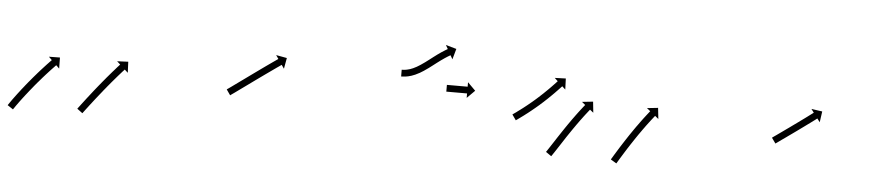

<svg xmlns="http://www.w3.org/2000/svg" viewBox="-72 -437 2587 567"><g transform="rotate(5 1221.5 -153.5)"><path d="M-40.9 -17.7C-41.3 -17 -41.8 -16.4 -42.2 -15.8L-25.5 -4.7C-25.1 -5.4 -24.7 -6 -24.3 -6.6L-24.3 -6.6L-24.3 -6.6C-23.1 -8.3 -22 -10 -20.8 -11.6C-20.8 -11.6 -20.9 -11.6 -20.9 -11.6C-20.9 -11.6 -20.9 -11.6 -20.9 -11.6C-19.1 -14.1 -17.3 -16.6 -15.6 -19.2C-15.6 -19.2 -15.6 -19.2 -15.6 -19.1C-15.6 -19.1 -15.6 -19.1 -15.6 -19.1C-13.3 -22.3 -11 -25.5 -8.7 -28.7L-8.7 -28.7L-8.7 -28.7C-5.9 -32.4 -3.2 -36.1 -0.4 -39.8L-0.4 -39.8L-0.4 -39.8C2.7 -43.8 5.8 -47.9 9 -52L9 -52L9 -51.9C12.4 -56.3 15.8 -60.6 19.2 -64.9L19.2 -64.8L19.2 -64.8C22.7 -69.2 26.3 -73.6 29.9 -78L29.9 -78L29.8 -78C33.5 -82.3 37.1 -86.6 40.7 -91L40.7 -91L40.7 -90.9C44.3 -95.1 47.9 -99.3 51.5 -103.4L51.4 -103.4L51.4 -103.4C54.8 -107.2 58.2 -111.1 61.6 -114.9L61.6 -114.9L61.6 -114.9C64.7 -118.3 67.8 -121.7 70.9 -125.1L70.9 -125.1L70.9 -125.1C73.5 -127.9 76.2 -130.8 78.8 -133.6L78.8 -133.6L78.8 -133.6C80.9 -135.8 82.9 -138 85 -140.1L85 -140.1L85 -140.1C86.3 -141.5 87.7 -142.9 89 -144.3L89 -144.3L89 -144.3C89.5 -144.8 90 -145.3 90.5 -145.8L99.9 -136.6L99.4 -169.4L66.7 -168.9L76.1 -159.7C75.6 -159.2 75.1 -158.7 74.7 -158.2L74.7 -158.2L74.7 -158.2C73.3 -156.8 71.9 -155.4 70.6 -154L70.6 -154L70.6 -154C68.4 -151.7 66.4 -149.5 64.3 -147.3L64.3 -147.3L64.2 -147.3C61.5 -144.4 58.9 -141.5 56.2 -138.6L56.2 -138.6L56.2 -138.6C53 -135.2 49.9 -131.7 46.8 -128.3L46.7 -128.2L46.7 -128.2C43.3 -124.3 39.8 -120.5 36.4 -116.6L36.4 -116.5L36.4 -116.5C32.7 -112.3 29.1 -108.1 25.5 -103.9L25.5 -103.9L25.5 -103.9C21.8 -99.5 18.1 -95.1 14.5 -90.7L14.4 -90.7L14.4 -90.7C10.8 -86.3 7.2 -81.8 3.6 -77.4L3.6 -77.4L3.6 -77.3C0.1 -73 -3.4 -68.7 -6.8 -64.3L-6.8 -64.3L-6.8 -64.2C-10 -60.1 -13.2 -56 -16.3 -51.9L-16.3 -51.8L-16.4 -51.8C-19.2 -48.1 -22 -44.3 -24.8 -40.5L-24.8 -40.5L-24.8 -40.5C-27.2 -37.3 -29.5 -34 -31.9 -30.8C-31.9 -30.8 -31.9 -30.8 -31.9 -30.7C-31.9 -30.7 -31.9 -30.7 -31.9 -30.7C-33.7 -28.2 -35.5 -25.6 -37.3 -23C-37.3 -23 -37.3 -23 -37.3 -23C-37.3 -22.9 -37.3 -22.9 -37.3 -22.9C-38.5 -21.2 -39.7 -19.5 -40.9 -17.7L-40.9 -17.7ZM164.8 -24.9C164.4 -24.3 164 -23.8 163.6 -23.3L179.6 -11.3C180 -11.8 180.4 -12.3 180.8 -12.9C181.9 -14.4 183.1 -15.9 184.2 -17.4C186 -19.8 187.7 -22.1 189.5 -24.5L189.5 -24.5L189.5 -24.5C191.8 -27.5 194.1 -30.6 196.5 -33.6L196.5 -33.6L196.4 -33.6C199.2 -37.2 202 -40.8 204.7 -44.3L204.7 -44.3L204.7 -44.3C207.8 -48.3 210.9 -52.3 214 -56.3L214 -56.3L214 -56.3C217.4 -60.5 220.7 -64.8 224.1 -69L224.1 -69L224.1 -69C227.5 -73.4 231 -77.7 234.6 -82.1L234.5 -82.1L234.5 -82.1C238.1 -86.4 241.6 -90.8 245.2 -95.1L245.1 -95.1L245.1 -95.1C248.6 -99.3 252.1 -103.4 255.6 -107.6L255.5 -107.6L255.5 -107.6C258.8 -111.5 262.1 -115.4 265.4 -119.2L265.4 -119.2L265.4 -119.2C268.4 -122.7 271.3 -126.1 274.3 -129.6L274.3 -129.6L274.3 -129.6C276.9 -132.5 279.4 -135.4 282 -138.3L282 -138.3L282 -138.3C284 -140.5 285.9 -142.7 287.9 -145L287.9 -145L287.9 -144.9C289.2 -146.4 290.5 -147.8 291.8 -149.2L291.8 -149.2L291.8 -149.2C292.2 -149.7 292.7 -150.2 293.2 -150.7L302.9 -141.9L301.4 -174.6L268.6 -173.1L278.4 -164.2C277.9 -163.7 277.4 -163.2 277 -162.7L277 -162.7L277 -162.7C275.7 -161.2 274.4 -159.8 273.1 -158.3L273 -158.3L273 -158.3C271 -156.1 269 -153.8 267 -151.6L267 -151.5L267 -151.5C264.4 -148.6 261.8 -145.7 259.3 -142.7L259.3 -142.7L259.2 -142.7C256.2 -139.2 253.2 -135.7 250.2 -132.2L250.2 -132.2L250.2 -132.2C246.9 -128.3 243.5 -124.4 240.2 -120.5L240.2 -120.5L240.2 -120.4C236.7 -116.2 233.2 -112 229.7 -107.8L229.7 -107.8L229.7 -107.8C226.1 -103.4 222.6 -99.1 219 -94.7L219 -94.7L219 -94.7C215.4 -90.3 211.9 -85.9 208.4 -81.5L208.4 -81.5L208.4 -81.5C205 -77.2 201.6 -72.9 198.3 -68.6L198.3 -68.6L198.3 -68.6C195.1 -64.6 192 -60.6 188.9 -56.6L188.9 -56.6L188.9 -56.6C186.1 -53 183.3 -49.3 180.6 -45.7L180.6 -45.7L180.6 -45.7C178.2 -42.7 175.9 -39.6 173.6 -36.6L173.6 -36.5L173.6 -36.5C171.8 -34.2 170 -31.8 168.2 -29.4C167.1 -27.9 165.9 -26.4 164.8 -24.9Z M599.8 -119.6C599.3 -119.2 598.8 -118.9 598.3 -118.5L609.7 -102.1C610.2 -102.4 610.7 -102.8 611.2 -103.1L611.2 -103.2L611.2 -103.2C612.7 -104.2 614.1 -105.2 615.6 -106.3L615.6 -106.3L615.6 -106.3C617.9 -107.9 620.3 -109.6 622.6 -111.2L622.6 -111.2L622.6 -111.2C625.6 -113.4 628.7 -115.6 631.7 -117.8C635.3 -120.4 638.9 -123 642.5 -125.6C646.6 -128.5 650.6 -131.4 654.6 -134.3C659 -137.5 663.3 -140.6 667.6 -143.7C672.1 -147 676.5 -150.2 681 -153.4C685.5 -156.6 690 -159.9 694.5 -163.1C698.8 -166.2 703.2 -169.3 707.5 -172.4C711.6 -175.3 715.7 -178.2 719.8 -181.1C723.5 -183.7 727.1 -186.3 730.8 -188.9C733.9 -191.1 737 -193.3 740.1 -195.5C742.5 -197.2 745 -198.9 747.4 -200.5C748.9 -201.6 750.5 -202.7 752 -203.8C752.6 -204.2 753.1 -204.5 753.7 -204.9L761.2 -194.1L767 -226.3L734.8 -232.2L742.3 -221.4C741.7 -221 741.2 -220.6 740.6 -220.2C739 -219.1 737.5 -218 735.9 -216.9C733.5 -215.3 731.1 -213.6 728.7 -211.9C725.5 -209.7 722.4 -207.5 719.3 -205.3C715.6 -202.7 711.9 -200.1 708.2 -197.5C704.1 -194.5 700 -191.6 695.9 -188.7C691.6 -185.6 687.2 -182.5 682.8 -179.3C678.3 -176.1 673.8 -172.9 669.3 -169.6C664.8 -166.4 660.4 -163.2 655.9 -159.9C651.6 -156.8 647.2 -153.7 642.9 -150.5C638.9 -147.6 634.8 -144.7 630.8 -141.8C627.2 -139.2 623.6 -136.6 620 -134C617 -131.8 614 -129.7 611 -127.5L611 -127.5L611 -127.5C608.7 -125.9 606.4 -124.2 604.1 -122.6L604.1 -122.6L604.1 -122.6C602.6 -121.6 601.2 -120.6 599.7 -119.6L599.7 -119.6Z M1109.2 -221.5C1108.8 -221.5 1108.3 -221.5 1107.9 -221.5L1108 -201.5C1108.5 -201.5 1109 -201.5 1109.4 -201.5C1109.4 -201.5 1109.5 -201.5 1109.5 -201.5C1109.5 -201.5 1109.5 -201.5 1109.5 -201.5C1110.9 -201.5 1112.3 -201.6 1113.7 -201.7C1113.7 -201.7 1113.7 -201.7 1113.8 -201.7C1113.8 -201.7 1113.9 -201.7 1113.9 -201.7C1116 -201.8 1118.1 -202 1120.3 -202.3C1120.3 -202.3 1120.3 -202.3 1120.4 -202.3C1120.5 -202.3 1120.5 -202.3 1120.5 -202.3C1123.3 -202.7 1126 -203.2 1128.7 -203.7C1128.7 -203.7 1128.8 -203.8 1128.9 -203.8C1129 -203.8 1129 -203.8 1129 -203.8C1132.3 -204.6 1135.5 -205.5 1138.6 -206.4C1138.6 -206.4 1138.7 -206.5 1138.8 -206.5C1138.9 -206.5 1139 -206.6 1139 -206.6C1142.6 -207.8 1146.1 -209.2 1149.6 -210.7C1149.6 -210.7 1149.7 -210.8 1149.8 -210.8C1149.9 -210.8 1149.9 -210.9 1149.9 -210.9C1153.8 -212.7 1157.7 -214.6 1161.4 -216.7C1161.4 -216.7 1161.5 -216.7 1161.5 -216.8C1161.6 -216.8 1161.7 -216.8 1161.7 -216.8C1165.7 -219.2 1169.7 -221.7 1173.7 -224.2C1173.7 -224.2 1173.7 -224.2 1173.7 -224.3C1173.8 -224.3 1173.8 -224.3 1173.8 -224.3C1178 -227.1 1182 -230 1186.1 -232.9C1186.1 -232.9 1186.1 -232.9 1186.1 -232.9C1186.1 -232.9 1186.2 -232.9 1186.2 -232.9C1190.3 -236 1194.3 -239 1198.4 -242.1L1198.4 -242.1L1198.4 -242.1C1202.4 -245.2 1206.4 -248.2 1210.4 -251.3L1210.4 -251.3L1210.4 -251.3C1214.1 -254.1 1217.9 -256.9 1221.7 -259.7C1221.7 -259.7 1221.7 -259.7 1221.7 -259.7C1221.7 -259.7 1221.6 -259.6 1221.6 -259.6C1225 -262.1 1228.5 -264.5 1231.9 -266.8C1231.9 -266.8 1231.9 -266.8 1231.9 -266.8C1231.8 -266.8 1231.8 -266.7 1231.8 -266.7C1234.6 -268.6 1237.4 -270.4 1240.3 -272.2C1240.3 -272.2 1240.3 -272.1 1240.2 -272.1C1240.2 -272.1 1240.2 -272.1 1240.2 -272.1C1242.1 -273.2 1244 -274.4 1245.9 -275.5C1245.9 -275.5 1245.9 -275.5 1245.9 -275.5C1245.8 -275.5 1245.8 -275.5 1245.8 -275.5C1246.5 -275.9 1247.2 -276.3 1247.9 -276.6L1254.4 -265.2L1263.3 -296.7L1231.7 -305.6L1238.2 -294.1C1237.4 -293.7 1236.7 -293.3 1236 -292.9C1236 -292.9 1236 -292.8 1235.9 -292.8C1235.9 -292.8 1235.9 -292.8 1235.9 -292.8C1233.9 -291.6 1231.8 -290.4 1229.8 -289.2C1229.8 -289.2 1229.8 -289.2 1229.8 -289.2C1229.7 -289.2 1229.7 -289.1 1229.7 -289.1C1226.7 -287.3 1223.8 -285.4 1220.8 -283.4C1220.8 -283.4 1220.8 -283.4 1220.8 -283.4C1220.7 -283.4 1220.7 -283.4 1220.7 -283.4C1217.1 -280.9 1213.6 -278.4 1210 -275.9C1210 -275.9 1210 -275.9 1210 -275.9C1210 -275.9 1209.9 -275.9 1209.9 -275.9C1206 -273 1202.2 -270.1 1198.3 -267.2L1198.3 -267.2L1198.3 -267.2C1194.3 -264.1 1190.3 -261.1 1186.3 -258L1186.3 -258L1186.3 -258C1182.3 -255 1178.3 -252 1174.3 -249C1174.3 -249 1174.3 -249 1174.3 -249.1C1174.3 -249.1 1174.4 -249.1 1174.4 -249.1C1170.5 -246.3 1166.6 -243.6 1162.6 -240.9C1162.6 -240.9 1162.7 -240.9 1162.7 -240.9C1162.8 -241 1162.8 -241 1162.8 -241C1159.1 -238.6 1155.4 -236.3 1151.6 -234.1C1151.6 -234.1 1151.7 -234.1 1151.7 -234.2C1151.8 -234.2 1151.8 -234.2 1151.8 -234.2C1148.4 -232.4 1145 -230.6 1141.5 -229C1141.5 -229 1141.5 -229 1141.6 -229C1141.7 -229.1 1141.8 -229.1 1141.8 -229.1C1138.7 -227.8 1135.5 -226.5 1132.4 -225.4C1132.4 -225.4 1132.5 -225.5 1132.5 -225.5C1132.6 -225.5 1132.7 -225.5 1132.7 -225.5C1130 -224.7 1127.2 -223.9 1124.4 -223.3C1124.4 -223.3 1124.5 -223.3 1124.6 -223.3C1124.7 -223.3 1124.7 -223.3 1124.7 -223.3C1122.4 -222.9 1120.1 -222.5 1117.7 -222.1C1117.7 -222.1 1117.8 -222.1 1117.9 -222.1C1117.9 -222.1 1118 -222.2 1118 -222.2C1116.2 -221.9 1114.3 -221.8 1112.5 -221.6C1112.5 -221.6 1112.5 -221.6 1112.6 -221.6C1112.6 -221.6 1112.7 -221.6 1112.7 -221.6C1111.5 -221.6 1110.3 -221.5 1109.1 -221.5C1109.1 -221.5 1109.1 -221.5 1109.1 -221.5C1109.2 -221.5 1109.2 -221.5 1109.2 -221.5ZM1245.5 -188.5C1245.3 -188.5 1245 -188.5 1244.8 -188.5V-168.5C1245 -168.5 1245.3 -168.5 1245.5 -168.5C1246.2 -168.5 1246.8 -168.5 1247.5 -168.5C1248.5 -168.5 1249.5 -168.5 1250.5 -168.5C1251.8 -168.5 1253.1 -168.5 1254.4 -168.5C1256 -168.5 1257.5 -168.5 1259.1 -168.5C1260.8 -168.5 1262.5 -168.5 1264.3 -168.5C1266.1 -168.5 1268 -168.5 1269.8 -168.5C1271.7 -168.5 1273.6 -168.5 1275.6 -168.5C1277.5 -168.5 1279.4 -168.5 1281.3 -168.5C1283.1 -168.5 1285 -168.5 1286.9 -168.5C1288.6 -168.5 1290.3 -168.5 1292 -168.5C1293.6 -168.5 1295.1 -168.5 1296.7 -168.5C1298 -168.5 1299.3 -168.5 1300.6 -168.5C1301.6 -168.5 1302.7 -168.5 1303.7 -168.5C1304.3 -168.5 1305 -168.5 1305.6 -168.5C1305.8 -168.5 1306.1 -168.5 1306.3 -168.5V-155.3L1329.5 -178.5L1306.3 -201.7V-188.5C1306.1 -188.5 1305.8 -188.5 1305.6 -188.5C1305 -188.5 1304.3 -188.5 1303.7 -188.5C1302.7 -188.5 1301.6 -188.5 1300.6 -188.5C1299.3 -188.5 1298 -188.5 1296.7 -188.5C1295.1 -188.5 1293.6 -188.5 1292 -188.5C1290.3 -188.5 1288.6 -188.5 1286.9 -188.5C1285 -188.5 1283.1 -188.5 1281.3 -188.5C1279.4 -188.5 1277.5 -188.5 1275.6 -188.5C1273.6 -188.5 1271.7 -188.5 1269.8 -188.5C1268 -188.5 1266.1 -188.5 1264.3 -188.5C1262.5 -188.5 1260.8 -188.5 1259.1 -188.5C1257.5 -188.5 1256 -188.5 1254.4 -188.5C1253.1 -188.5 1251.8 -188.5 1250.5 -188.5C1249.5 -188.5 1248.5 -188.5 1247.5 -188.5C1246.8 -188.5 1246.2 -188.5 1245.5 -188.5Z M1446.7 -119.5C1446.2 -119.2 1445.6 -118.8 1445.1 -118.4L1456.6 -102C1457.1 -102.4 1457.6 -102.8 1458.1 -103.1L1458.1 -103.1L1458.1 -103.1C1459.6 -104.2 1461.1 -105.2 1462.6 -106.2L1462.6 -106.2L1462.6 -106.3C1464.9 -107.9 1467.1 -109.5 1469.4 -111.1L1469.4 -111.1L1469.4 -111.2C1472.3 -113.3 1475.3 -115.4 1478.2 -117.6C1478.2 -117.6 1478.2 -117.6 1478.2 -117.6C1478.2 -117.6 1478.2 -117.6 1478.2 -117.6C1481.6 -120.2 1485 -122.8 1488.4 -125.4C1488.4 -125.4 1488.4 -125.4 1488.4 -125.4C1488.4 -125.4 1488.5 -125.4 1488.5 -125.4C1492.2 -128.4 1496 -131.3 1499.7 -134.3C1499.7 -134.3 1499.7 -134.3 1499.7 -134.3C1499.7 -134.3 1499.7 -134.3 1499.7 -134.3C1503.7 -137.5 1507.6 -140.8 1511.5 -144C1511.5 -144 1511.6 -144 1511.6 -144.1C1511.6 -144.1 1511.6 -144.1 1511.6 -144.1C1515.6 -147.5 1519.6 -150.9 1523.6 -154.3C1523.6 -154.3 1523.6 -154.4 1523.6 -154.4C1523.6 -154.4 1523.6 -154.4 1523.6 -154.4C1527.6 -157.9 1531.5 -161.4 1535.4 -164.9C1535.4 -164.9 1535.4 -164.9 1535.4 -164.9C1535.4 -165 1535.4 -165 1535.4 -165C1539.2 -168.4 1542.9 -171.9 1546.6 -175.4C1546.6 -175.4 1546.6 -175.4 1546.6 -175.4C1546.6 -175.5 1546.6 -175.5 1546.6 -175.5C1550.1 -178.8 1553.5 -182.1 1556.9 -185.5C1556.9 -185.5 1556.9 -185.5 1556.9 -185.5C1556.9 -185.5 1556.9 -185.5 1556.9 -185.5C1560 -188.5 1563 -191.6 1566 -194.6L1566 -194.7L1566 -194.7C1568.6 -197.3 1571.1 -199.9 1573.6 -202.5L1573.6 -202.5L1573.6 -202.6C1575.6 -204.6 1577.5 -206.7 1579.5 -208.7L1579.5 -208.7L1579.5 -208.7C1580.7 -210.1 1582 -211.4 1583.2 -212.7C1583.7 -213.2 1584.1 -213.7 1584.5 -214.1L1594.2 -205.2L1593 -237.9L1560.3 -236.8L1569.9 -227.8C1569.5 -227.3 1569 -226.8 1568.6 -226.4C1567.4 -225 1566.1 -223.7 1564.9 -222.4L1564.9 -222.4L1564.9 -222.4C1563 -220.4 1561.1 -218.4 1559.1 -216.3L1559.1 -216.4L1559.2 -216.4C1556.7 -213.8 1554.2 -211.2 1551.7 -208.6L1551.7 -208.6L1551.7 -208.6C1548.7 -205.6 1545.8 -202.6 1542.8 -199.7C1542.8 -199.7 1542.8 -199.7 1542.8 -199.7C1542.8 -199.7 1542.8 -199.7 1542.8 -199.7C1539.5 -196.4 1536.1 -193.1 1532.7 -189.9C1532.7 -189.9 1532.8 -189.9 1532.8 -189.9C1532.8 -189.9 1532.8 -189.9 1532.8 -189.9C1529.2 -186.5 1525.5 -183.1 1521.8 -179.7C1521.8 -179.7 1521.9 -179.7 1521.9 -179.7C1521.9 -179.7 1521.9 -179.7 1521.9 -179.7C1518.1 -176.2 1514.2 -172.8 1510.4 -169.4C1510.4 -169.4 1510.4 -169.4 1510.4 -169.4C1510.4 -169.4 1510.4 -169.4 1510.4 -169.4C1506.5 -166 1502.6 -162.7 1498.7 -159.3C1498.7 -159.3 1498.7 -159.4 1498.7 -159.4C1498.7 -159.4 1498.7 -159.4 1498.7 -159.4C1494.9 -156.2 1491 -153 1487.2 -149.9C1487.2 -149.9 1487.2 -149.9 1487.2 -149.9C1487.2 -149.9 1487.2 -149.9 1487.2 -149.9C1483.5 -147 1479.9 -144.1 1476.2 -141.2C1476.2 -141.2 1476.2 -141.2 1476.2 -141.2C1476.2 -141.2 1476.2 -141.2 1476.2 -141.2C1472.9 -138.7 1469.5 -136.1 1466.2 -133.6C1466.2 -133.6 1466.2 -133.6 1466.2 -133.6C1466.2 -133.6 1466.2 -133.7 1466.2 -133.7C1463.4 -131.5 1460.5 -129.4 1457.6 -127.3L1457.7 -127.3L1457.7 -127.3C1455.4 -125.7 1453.2 -124.1 1451 -122.5L1451 -122.6L1451 -122.6C1449.6 -121.5 1448.1 -120.5 1446.7 -119.5L1446.7 -119.5ZM1554.6 -18.3C1554.2 -17.8 1553.9 -17.4 1553.6 -16.9L1570 -5.5C1570.3 -5.9 1570.7 -6.4 1571 -6.9L1571 -7L1571 -7C1572 -8.4 1573 -9.9 1574 -11.3L1574 -11.3L1574 -11.4C1575.6 -13.7 1577.1 -16 1578.7 -18.3L1578.7 -18.3L1578.7 -18.4C1580.7 -21.5 1582.8 -24.5 1584.8 -27.6L1584.8 -27.7L1584.8 -27.7C1587.2 -31.4 1589.6 -35.1 1592.1 -38.8C1594.8 -43 1597.5 -47.2 1600.3 -51.4L1600.3 -51.4L1600.3 -51.4C1603.2 -56 1606.2 -60.5 1609.1 -65L1609.1 -65L1609.1 -65C1612.2 -69.6 1615.3 -74.3 1618.5 -78.9L1618.5 -78.9L1618.5 -78.9C1621.6 -83.6 1624.8 -88.2 1628 -92.9L1628 -92.8L1628 -92.8C1631.1 -97.3 1634.2 -101.8 1637.4 -106.3L1637.4 -106.3L1637.4 -106.2C1640.4 -110.4 1643.4 -114.6 1646.4 -118.8L1646.4 -118.7L1646.4 -118.7C1649.1 -122.4 1651.9 -126.2 1654.7 -129.9L1654.7 -129.8L1654.6 -129.8C1657 -132.9 1659.4 -136.1 1661.8 -139.2L1661.8 -139.1L1661.8 -139.1C1663.6 -141.5 1665.5 -143.9 1667.4 -146.3L1667.4 -146.3L1667.4 -146.3C1668.6 -147.8 1669.8 -149.3 1671 -150.8L1671 -150.8L1671 -150.8C1671.5 -151.4 1671.9 -151.9 1672.3 -152.4L1682.6 -144.2L1679.2 -176.8L1646.6 -173.3L1656.8 -165C1656.4 -164.5 1655.9 -163.9 1655.5 -163.4L1655.5 -163.4L1655.5 -163.4C1654.2 -161.8 1653 -160.3 1651.7 -158.7L1651.7 -158.7L1651.7 -158.7C1649.8 -156.3 1647.9 -153.9 1646 -151.4L1646 -151.4L1646 -151.4C1643.5 -148.2 1641.1 -145.1 1638.7 -141.9L1638.7 -141.9L1638.7 -141.9C1635.9 -138.1 1633.1 -134.4 1630.3 -130.6L1630.3 -130.6L1630.3 -130.5C1627.2 -126.3 1624.1 -122.1 1621.1 -117.9L1621.1 -117.9L1621.1 -117.8C1617.9 -113.3 1614.7 -108.8 1611.5 -104.2L1611.5 -104.2L1611.5 -104.2C1608.3 -99.5 1605.1 -94.8 1601.9 -90.1L1601.9 -90.1L1601.9 -90.1C1598.7 -85.4 1595.6 -80.7 1592.5 -76L1592.5 -76L1592.5 -76C1589.5 -71.5 1586.5 -66.9 1583.5 -62.4L1583.5 -62.4L1583.5 -62.4C1580.8 -58.2 1578 -53.9 1575.3 -49.7C1572.9 -46 1570.5 -42.3 1568 -38.6L1568 -38.6L1568 -38.6C1566 -35.5 1564 -32.4 1562 -29.4L1562 -29.4L1562 -29.4C1560.5 -27.1 1559 -24.8 1557.4 -22.5L1557.4 -22.5L1557.5 -22.5C1556.5 -21.1 1555.5 -19.7 1554.6 -18.3L1554.6 -18.3ZM1747.3 -13.1C1747 -12.5 1746.6 -11.9 1746.3 -11.3L1763.4 -1.1C1763.8 -1.7 1764.1 -2.2 1764.5 -2.8C1765.4 -4.4 1766.4 -6.1 1767.4 -7.7L1767.4 -7.7L1767.4 -7.7C1768.9 -10.2 1770.5 -12.8 1772 -15.3L1772 -15.3L1772 -15.3C1774 -18.6 1776 -21.8 1778 -25.1L1778 -25.1L1778 -25.1C1780.4 -29 1782.8 -32.8 1785.2 -36.7L1785.2 -36.7L1785.2 -36.7C1787.9 -41 1790.6 -45.3 1793.3 -49.6L1793.3 -49.6L1793.3 -49.5C1796.3 -54.1 1799.2 -58.7 1802.2 -63.3L1802.2 -63.3L1802.2 -63.2C1805.3 -68 1808.4 -72.6 1811.5 -77.3L1811.5 -77.3L1811.5 -77.3C1814.7 -82 1817.8 -86.7 1821 -91.3L1821 -91.3L1821 -91.3C1824.1 -95.8 1827.3 -100.3 1830.5 -104.7L1830.5 -104.7L1830.4 -104.7C1833.4 -108.9 1836.4 -113.1 1839.5 -117.2L1839.5 -117.2L1839.4 -117.2C1842.2 -120.9 1844.9 -124.6 1847.7 -128.3L1847.7 -128.3L1847.7 -128.3C1850 -131.4 1852.4 -134.5 1854.8 -137.6L1854.8 -137.6L1854.8 -137.6C1856.6 -140 1858.5 -142.3 1860.4 -144.7L1860.4 -144.7L1860.4 -144.7C1861.6 -146.2 1862.8 -147.8 1864 -149.3L1864 -149.3L1864 -149.3C1864.4 -149.8 1864.9 -150.3 1865.3 -150.9L1875.6 -142.6L1872 -175.2L1839.4 -171.7L1849.7 -163.4C1849.3 -162.9 1848.8 -162.3 1848.4 -161.8L1848.4 -161.8L1848.4 -161.8C1847.1 -160.2 1845.9 -158.7 1844.7 -157.1L1844.7 -157.1L1844.7 -157.1C1842.8 -154.7 1840.9 -152.3 1839 -149.8L1839 -149.8L1839 -149.8C1836.5 -146.7 1834.1 -143.5 1831.7 -140.3L1831.7 -140.3L1831.7 -140.3C1828.9 -136.6 1826.1 -132.8 1823.3 -129L1823.3 -129L1823.3 -129C1820.2 -124.8 1817.2 -120.6 1814.2 -116.3L1814.2 -116.3L1814.1 -116.3C1810.9 -111.8 1807.8 -107.2 1804.6 -102.7L1804.6 -102.7L1804.6 -102.6C1801.3 -97.9 1798.1 -93.2 1794.9 -88.5L1794.9 -88.5L1794.9 -88.5C1791.7 -83.7 1788.6 -79 1785.5 -74.2L1785.5 -74.2L1785.5 -74.2C1782.4 -69.6 1779.5 -65 1776.5 -60.3L1776.5 -60.3L1776.5 -60.3C1773.7 -56 1771 -51.7 1768.2 -47.3L1768.2 -47.3L1768.2 -47.3C1765.8 -43.4 1763.4 -39.5 1761 -35.6L1761 -35.6L1761 -35.6C1758.9 -32.3 1756.9 -29 1754.9 -25.7L1754.9 -25.7L1754.9 -25.7C1753.3 -23.1 1751.8 -20.6 1750.3 -18L1750.3 -18L1750.3 -18C1749.3 -16.4 1748.3 -14.7 1747.3 -13.1Z M2216.1 -117.8C2215.6 -117.5 2215.2 -117.1 2214.7 -116.8L2226.3 -100.5C2226.8 -100.8 2227.2 -101.2 2227.7 -101.5C2228.9 -102.4 2230.2 -103.3 2231.4 -104.1C2233.4 -105.5 2235.3 -106.9 2237.3 -108.3C2239.8 -110.1 2242.3 -111.9 2244.8 -113.7C2247.8 -115.8 2250.8 -117.9 2253.8 -120C2257.1 -122.4 2260.4 -124.7 2263.7 -127.1C2267.3 -129.6 2270.8 -132.1 2274.4 -134.7C2278 -137.3 2281.6 -139.9 2285.3 -142.5C2288.9 -145.1 2292.6 -147.8 2296.2 -150.4L2296.2 -150.4L2296.2 -150.4C2299.7 -152.9 2303.2 -155.5 2306.7 -158L2306.7 -158L2306.7 -158C2310 -160.4 2313.3 -162.8 2316.5 -165.2L2316.5 -165.2L2316.5 -165.2C2319.5 -167.3 2322.4 -169.5 2325.3 -171.6L2325.3 -171.6L2325.3 -171.6C2327.8 -173.5 2330.2 -175.3 2332.7 -177.1C2334.6 -178.5 2336.5 -179.9 2338.4 -181.3C2339.6 -182.3 2340.8 -183.2 2342 -184.1C2342.4 -184.4 2342.9 -184.7 2343.3 -185L2351.2 -174.5L2355.8 -206.9L2323.4 -211.6L2331.3 -201C2330.9 -200.7 2330.4 -200.4 2330 -200.1C2328.8 -199.2 2327.6 -198.3 2326.4 -197.4C2324.5 -196 2322.6 -194.6 2320.7 -193.2C2318.3 -191.4 2315.9 -189.5 2313.4 -187.7L2313.4 -187.7L2313.4 -187.7C2310.5 -185.6 2307.6 -183.5 2304.7 -181.3L2304.7 -181.3L2304.7 -181.3C2301.5 -178.9 2298.2 -176.6 2294.9 -174.2L2294.9 -174.2L2294.9 -174.2C2291.5 -171.7 2288 -169.1 2284.5 -166.6L2284.5 -166.6L2284.5 -166.6C2280.9 -164 2277.2 -161.4 2273.6 -158.8C2270 -156.1 2266.3 -153.5 2262.7 -150.9C2259.2 -148.4 2255.7 -145.9 2252.1 -143.4C2248.8 -141 2245.5 -138.7 2242.2 -136.3C2239.2 -134.2 2236.2 -132.1 2233.3 -130C2230.7 -128.2 2228.2 -126.4 2225.7 -124.6C2223.7 -123.2 2221.8 -121.8 2219.8 -120.5C2218.6 -119.6 2217.3 -118.7 2216.1 -117.8Z"/></g></svg>

Font: FRB American Cursive Just Arrows Ultra
Style: Bold Italic
Weight: 1000
Italic angle: -25°
Version: Version 2.0;Modular Font Editor K font №1